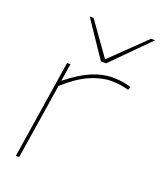

<svg xmlns="http://www.w3.org/2000/svg" viewBox="-145 -881 810 971"><g transform="rotate(20 260.0 -395.0)"><path d="M159 -530 144 -435Q214 -491 271.5 -515.5Q329 -540 384 -540Q414 -540 440.5 -535.5Q467 -531 484 -525L477 -508Q457 -514 432 -517.5Q407 -521 384 -521Q331 -521 270.5 -495Q210 -469 140 -406L76 0H58L141 -530ZM520 -790 327 -596H299L168 -790H189L315 -613L498 -790Z"/></g></svg>

Font: Georama Extended Thin
Style: Italic
Weight: 100
Width: 7
Italic angle: -9°
Designer: Jean-Baptiste Levee
Foundry: Production Type
Version: Version 1.000